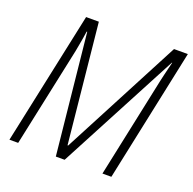

<svg xmlns="http://www.w3.org/2000/svg" viewBox="-126 -842 974 969"><g transform="rotate(20 361.0 -357.0)"><path d="M23.4 0 175.3 -713.9H243.7L308.6 -73.7H312L647.5 -713.9H721.7L570.8 0H522.9L636.7 -537.6Q640.6 -556.6 645 -574.2Q649.4 -591.8 653.6 -609.6Q657.7 -627.4 662.6 -645.5H660.6L319.8 0H272.5L206.1 -646H203.1Q200.2 -627 197.3 -608.6Q194.3 -590.3 190.9 -572.3Q187.5 -554.2 184.1 -535.2L70.3 0Z"/></g></svg>

Font: Open Sans SemiCondensed Light
Style: Italic
Weight: 300
Width: 4
Italic angle: -12°
Designer: Monotype Design Team
Foundry: Monotype Imaging Inc.
Version: Version 3.000